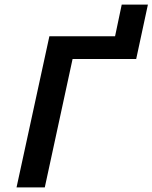

<svg xmlns="http://www.w3.org/2000/svg" viewBox="-20 -816 664 836"><path d="M624 -796 573 -559H296L175 0H52L195 -658H481L510 -796Z"/></svg>

Font: EauTest
Style: Bold Italic
Weight: 700
Italic angle: -12°
Designer: Christian Thalmann (Catharsis Fonts)
Version: Version 0.001;PS 000.001;hotconv 1.0.88;makeotf.lib2.5.64775